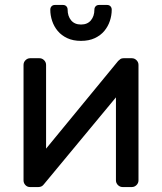

<svg xmlns="http://www.w3.org/2000/svg" viewBox="-20 -755 654 775"><path d="M75 0ZM475 0Q464 0 456 -8Q448 -16 448 -27V-362L157 -11Q149 0 135 0H101Q90 0 82.5 -8Q75 -16 75 -27V-493Q75 -504 83 -512Q91 -520 102 -520H139Q150 -520 158 -512Q166 -504 166 -493V-155L457 -509Q462 -514 466.5 -517Q471 -520 479 -520H512Q523 -520 531 -512Q539 -504 539 -493V-27Q539 -16 531 -8Q523 0 512 0ZM307 -590Q275 -590 251.5 -601Q228 -612 213 -630Q198 -648 190.5 -670.5Q183 -693 183 -716Q183 -724 188 -729.5Q193 -735 202 -735H234Q243 -735 248 -729.5Q253 -724 253 -716Q253 -690 267 -673Q281 -656 307 -656Q333 -656 347 -673Q361 -690 361 -716Q361 -724 366 -729.5Q371 -735 380 -735H412Q421 -735 426 -729.5Q431 -724 431 -716Q431 -693 423.5 -670.5Q416 -648 401 -630Q386 -612 362.5 -601Q339 -590 307 -590Z"/></svg>

Font: Rubik
Style: Regular
Weight: 400
Designer: Hubert & Fischer
Foundry: Hubert & Fischer
Version: Version 1.002; ttfautohint (v1.6)